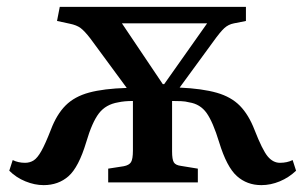

<svg xmlns="http://www.w3.org/2000/svg" viewBox="-20 -531 889 559"><path d="M107 8Q81 8 54 -3Q27 -14 7 -34L17 -65Q33 -57 53 -57Q67 -57 78 -64Q89 -71 100.5 -91.5Q112 -112 128 -153Q145 -198 171 -224Q197 -250 239.5 -261.5Q282 -273 349 -275L243 -419Q226 -441 214.5 -449.5Q203 -458 183 -462L146 -470L154 -511H696V-470L661 -463Q645 -460 633 -449Q621 -438 601 -410L503 -276Q569 -273 611 -261Q653 -249 678.5 -223Q704 -197 721 -153Q744 -94 759.5 -75.5Q775 -57 795 -57Q816 -57 832 -65L842 -34Q821 -14 794.5 -3Q768 8 741 8Q699 8 669.5 -18.5Q640 -45 618 -117Q600 -176 581.5 -202Q563 -228 531 -233Q520 -236 507 -236.5Q494 -237 481 -237V-90Q481 -67 486 -58.5Q491 -50 507 -48L556 -40V0H295V-40L340 -47Q356 -50 361.5 -59Q367 -68 367 -93V-237Q342 -237 324 -233Q288 -227 268 -201Q248 -175 231 -117Q209 -44 179.5 -18Q150 8 107 8ZM454 -286H458L583 -463H335Z"/></svg>

Font: Literata 36pt Medium
Style: Regular
Weight: 500
Designer: Latin by Veronika Burian and Jose Scaglione. Greek by Irene Vlachou. Cyrillic by Vera Evstafieva.
Foundry: TypeTogether
Version: Version 3.002